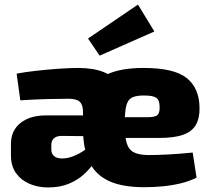

<svg xmlns="http://www.w3.org/2000/svg" viewBox="-20 -809 923 842"><path d="M610 -511Q743 -511 798.5 -467Q854 -423 855 -337Q856 -291 839 -261.5Q822 -232 783 -218Q744 -204 677 -204H415V-295H627Q661 -295 671 -305Q681 -315 680 -341Q680 -370 665.5 -380Q651 -390 616 -390Q580 -391 560.5 -382Q541 -373 534 -346Q527 -319 527 -265Q527 -211 535.5 -182Q544 -153 567 -141Q590 -129 634 -129Q664 -129 715.5 -131.5Q767 -134 825 -140L842 -30Q810 -14 772.5 -5Q735 4 694.5 8Q654 12 613 12Q515 12 456 -16Q397 -44 370.5 -101.5Q344 -159 344 -246Q344 -344 370.5 -402Q397 -460 455.5 -485.5Q514 -511 610 -511ZM456 -303 455 -211 247 -213Q226 -212 215.5 -201.5Q205 -191 205 -173V-154Q205 -135 217 -124.5Q229 -114 253 -114Q277 -114 304 -125Q331 -136 357.5 -155Q384 -174 403 -197L411 -125Q403 -110 386.5 -87Q370 -64 344 -41Q318 -18 280 -2.5Q242 13 191 13Q146 13 109 -3Q72 -19 50 -50Q28 -81 28 -128V-178Q28 -236 69.5 -269.5Q111 -303 183 -303ZM323 -511Q389 -511 434.5 -493Q480 -475 503.5 -433Q527 -391 527 -317V-228H344V-318Q344 -349 330 -362.5Q316 -376 280 -376Q242 -376 186 -374.5Q130 -373 69 -369L53 -486Q89 -493 138 -498.5Q187 -504 236.5 -507.5Q286 -511 323 -511ZM585 -789 657 -671 417 -565 366 -640Z"/></svg>

Font: Exo 2 ExtraBold
Style: Regular
Weight: 800
Designer: Natanael Gama
Foundry: Natanael Gama
Version: Version 2.010